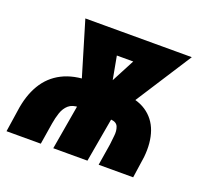

<svg xmlns="http://www.w3.org/2000/svg" viewBox="-104 -645 824 763"><g transform="rotate(20 308.0 -264.0)"><path d="M138.2 0H-6.8L6.8 -90.3Q15.6 -157.2 43.7 -204.6Q71.8 -252 120.1 -276.6Q168.5 -301.3 237.3 -300.8L372.1 -299.8Q436 -298.3 475.8 -272Q515.6 -245.6 532 -199.2Q548.3 -152.8 542 -90.8L528.8 0H382.8L397.5 -91.3Q398.9 -107.4 401.6 -128.9Q404.3 -150.4 397.9 -167Q391.6 -183.6 368.2 -185.5L232.9 -188Q203.6 -188 187.7 -174.1Q171.9 -160.2 164.3 -137.7Q156.7 -115.2 152.8 -90.8ZM514.6 -528.3 498 -432.6H196.3L212.9 -528.3ZM276.9 -252 421.9 -528.3H584.5L362.8 -184.1H285.6ZM284.7 -528.3 338.9 -234.4 311.5 -184.1H237.3L134.3 -528.3ZM378.9 -247.6 335.4 0H190.9L233.4 -247.6Z"/></g></svg>

Font: Roboto Condensed ExtraBold
Style: Italic
Weight: 800
Italic angle: -12°
Designer: Christian Robertson
Foundry: Google
Version: Version 3.008; 2023